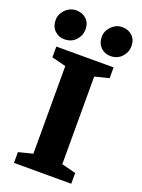

<svg xmlns="http://www.w3.org/2000/svg" viewBox="-183 -933 741 1005"><g transform="rotate(20 187.0 -431.0)"><path d="M28 0V-60L107 -80V-568L28 -588V-648H347V-588L268 -568V-80L347 -60V0ZM310 -698Q278 -698 256 -720Q234 -742 234 -777Q234 -811 259.5 -836.5Q285 -862 319 -862Q351 -862 374 -841.5Q397 -821 397 -784Q397 -750 373 -724Q349 -698 310 -698ZM53 -698Q21 -698 -1 -720Q-23 -742 -23 -777Q-23 -811 2.5 -836.5Q28 -862 63 -862Q95 -862 118 -841.5Q141 -821 141 -784Q141 -750 117 -724Q93 -698 53 -698Z"/></g></svg>

Font: Faustina ExtraBold
Style: Regular
Weight: 800
Designer: Alfonso Garcia
Foundry: http://www.omnibus-type.com
Version: Version 1.200